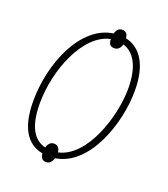

<svg xmlns="http://www.w3.org/2000/svg" viewBox="-116 -653 675 772"><g transform="rotate(20 222.0 -267.5)"><path d="M169 35C181 35 192 28 198 8C338 -13 407 -216 407 -356C407 -472 363 -529 301 -543C300 -562 290 -570 276 -570C263 -570 253 -562 248 -544C113 -525 37 -339 37 -179C37 -71 72 -6 144 7C145 27 155 35 169 35ZM201 -18C199 -38 189 -46 175 -46C161 -46 151 -37 146 -19C98 -31 65 -76 65 -179C65 -322 135 -497 245 -519C245 -497 255 -489 270 -489C283 -489 294 -496 300 -516C348 -501 379 -450 379 -355C379 -237 318 -43 201 -18Z"/></g></svg>

Font: Noto Serif Condensed Thin
Style: Italic
Weight: 100
Width: 3
Italic angle: -12°
Designer: Monotype Design Team
Foundry: Monotype Imaging Inc.
Version: Version 2.013